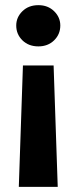

<svg xmlns="http://www.w3.org/2000/svg" viewBox="-20 -528 297 745"><path d="M69 -274H188L204 197H53ZM129 -508Q166 -508 190 -484.5Q214 -461 214 -429Q214 -395 190 -371.5Q166 -348 129 -348Q91 -348 67 -371.5Q43 -395 43 -429Q43 -461 67 -484.5Q91 -508 129 -508Z"/></svg>

Font: DM Sans 36pt ExtraBold
Style: Regular
Weight: 800
Designer: Colophon Foundry, Jonny Pinhorn
Foundry: Colophon Foundry
Version: Version 4.004;gftools[0.9.30]